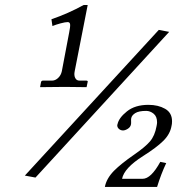

<svg xmlns="http://www.w3.org/2000/svg" viewBox="-20 -659 700 758"><path d="M606.9 -541 647.9 -533.2 120.1 42 78.1 34.2ZM247.1 -571.8Q237.8 -571.8 218.8 -566.7Q199.7 -561.5 187 -556.2L183.1 -583Q249 -605.5 310.1 -639.2H326.2L274.9 -377.9Q271.5 -361.8 276.9 -351.3Q282.2 -340.8 293 -340.8H320.8Q322.3 -340.8 323.7 -340.3Q325.2 -339.8 325.9 -338.9Q326.7 -337.9 326.2 -335.9L321.8 -314.9Q270 -315.9 235.8 -315.9L138.2 -314.9L142.1 -335.9Q144.5 -340.8 149.9 -340.8H186Q198.2 -340.8 209.5 -351.3Q220.7 -361.8 224.1 -377.9L252.9 -529.8Q257.8 -553.7 256.8 -562.7Q255.9 -571.8 247.1 -571.8ZM465.8 -144Q456.5 -144 449.7 -149.9Q442.9 -155.8 442.9 -164.1Q442.9 -167 443.8 -168Q448.7 -193.4 481 -219.2Q513.2 -245.1 565.9 -245.1Q604.5 -245.1 631.8 -229.5Q659.2 -213.9 659.2 -180.2Q659.2 -168.9 657.2 -162.1Q651.9 -129.9 624.8 -103Q597.7 -76.2 544.9 -43Q470.2 4.4 461.9 46.9H543Q576.2 46.9 612.8 -20L636.2 -15.1Q615.7 28.3 600.1 79.1H394Q399.9 46.4 429.7 15.6Q458.5 -13.2 508.8 -47.9Q552.7 -78.1 572 -100.6Q591.3 -123 598.1 -161.1Q600.1 -170.9 600.1 -175.8Q600.1 -199.2 586.4 -210.2Q572.8 -221.2 557.1 -221.2Q527.8 -221.2 513.9 -212.4Q500 -203.6 498 -191.9Q497.1 -187.5 497.6 -179.7Q498 -171.9 497.1 -168Q495.1 -157.2 484.6 -150.6Q474.1 -144 465.8 -144Z"/></svg>

Font: Linux Libertine G
Style: Italic
Weight: 400
Italic angle: -12°
Designer: Philipp H. Poll
Foundry: Philipp H. Poll
Version: Version 5.1.3